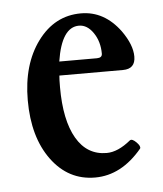

<svg xmlns="http://www.w3.org/2000/svg" viewBox="-40 -461 432 508"><g transform="rotate(-5 176.0 -207.0)"><path d="M193 11Q122 11 77.5 -49.5Q33 -110 33 -208Q33 -303 78 -364Q123 -425 193 -425Q255 -425 297 -368Q324 -330 324 -299Q324 -266 291 -266H122Q121 -256 121 -235Q121 -147 149 -99Q177 -51 229 -51Q259 -51 293 -79Q299 -83 310 -72Q321 -61 318 -55Q263 11 193 11ZM185 -393Q139 -393 125 -303H225Q239 -303 239 -314Q239 -346 223 -369.5Q207 -393 185 -393Z"/></g></svg>

Font: Junicode Cond Medium
Style: Regular
Weight: 500
Width: 3
Designer: Peter S. Baker
Version: Version 2.201